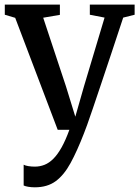

<svg xmlns="http://www.w3.org/2000/svg" viewBox="-20 -568 610 840"><path d="M132.5 251.5Q117 251.5 103.8 249.2Q90.5 247 83.5 243.5V152.5Q90 156.5 104 158.8Q118 161 132.5 161Q154.5 161 174.8 153Q195 145 213.5 126.5Q232 108 249.5 76.8Q267 45.5 283.5 0H232.5L46.5 -490L1 -503.5V-548H242V-503L169 -490.5L268.5 -190.5L309.5 -57.5L347.5 -190.5L437.5 -491L373 -503.5V-548H569V-503.5L519 -491Q490.5 -404.5 466 -331Q441.5 -257.5 421.5 -198Q401.5 -138.5 386.5 -94.2Q371.5 -50 361.5 -22.2Q351.5 5.5 347.5 15Q317.5 92.5 288.8 145.2Q260 198 223.5 224.8Q187 251.5 132.5 251.5Z"/></svg>

Font: Merriweather 36pt Medium
Style: Regular
Weight: 500
Version: Version 2.100